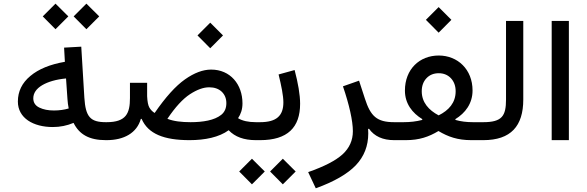

<svg xmlns="http://www.w3.org/2000/svg" viewBox="-20 -773 3239 1059"><path d="M286.1 -611.8 356.9 -682.6 286.1 -752.9 215.8 -682.6ZM456.5 -611.8 527.3 -682.6 456.5 -752.9 386.2 -682.6ZM337.9 -432.1C256.3 -418 192.9 -392.1 147.5 -354C101.6 -315.9 78.6 -269 78.6 -212.9C78.6 -121.6 163.6 -72.3 271.5 -72.3C311.5 -72.3 349.6 -80.1 385.7 -95.2C417.5 -31.2 472.2 0 564 0H564.5V-99.1H564C478 -99.1 452.1 -128.4 445.3 -233.9L428.2 -515.6L333.5 -510.3ZM352.1 -226.6C353.5 -208.5 355 -193.8 358.9 -174.8C334.5 -167.5 307.1 -163.6 277.3 -163.6C245.6 -163.6 218.8 -168.9 196.8 -179.7C174.8 -190.4 163.6 -207.5 163.6 -230.5C163.6 -259.3 180.2 -283.7 212.9 -303.2C245.6 -322.3 289.1 -335 344.2 -340.3Z M1139.6 -506.8 1210 -577.6 1139.6 -647.9 1069.3 -577.6ZM696.8 -232.4C696.8 -148.4 676.3 -99.1 567.9 -99.1H564.5C553.7 -99.1 548.3 -82.5 548.3 -49.8C548.3 -16.6 553.7 0 564.5 0H567.9C664.1 0 734.9 -39.6 756.8 -117.2H761.2C796.9 -34.7 884.3 0 1025.4 0C1110.8 0 1188.5 -16.1 1241.2 -54.7C1275.9 -18.1 1325.7 0 1391.1 0H1391.6V-99.1H1391.1C1349.6 -99.1 1316.9 -106.4 1293 -121.1C1308.1 -143.1 1317.4 -169.9 1317.4 -202.6C1317.4 -308.1 1250 -389.2 1144.5 -389.2C1099.1 -389.2 1051.3 -371.1 1000 -335C948.7 -298.8 893.1 -237.3 833 -149.9C820.8 -157.2 811.5 -167 804.2 -179.2C796.9 -191.4 793 -212.4 791.5 -242.2V-316.4H696.8ZM1133.8 -291.5C1162.6 -291.5 1186 -283.2 1203.1 -267.1C1220.2 -250.5 1228.5 -229.5 1228.5 -204.1C1228.5 -176.3 1219.2 -154.8 1200.2 -139.6C1162.6 -109.4 1099.1 -99.1 1031.2 -99.1C981.9 -99.1 938 -104 903.3 -117.7C946.8 -182.6 988.3 -227.5 1027.8 -253.4C1066.9 -278.8 1102.1 -291.5 1133.8 -291.5Z M1516.6 -362.3C1532.2 -298.3 1543 -245.1 1543 -208.5C1543 -135.7 1506.3 -99.1 1414.6 -99.1H1391.6C1380.9 -99.1 1375.5 -82.5 1375.5 -49.8C1375.5 -16.6 1380.9 0 1391.6 0H1414.6C1566.4 0 1635.3 -70.3 1635.3 -200.7C1635.3 -251 1624 -314.9 1605 -386.7ZM1369.6 243.7 1440.4 172.9 1369.6 102.5 1299.3 172.9ZM1540 243.7 1610.8 172.9 1540 102.5 1469.7 172.9Z M1871.6 -296.9C1906.2 -195.8 1926.3 -106.4 1926.3 -49.3C1926.3 1 1907.2 43.5 1869.6 78.1C1831.5 112.8 1768.1 145.5 1679.7 176.3L1721.7 265.6C1822.8 229 1896.5 186.5 1942.4 138.7C1988.3 90.3 2011.2 31.7 2011.2 -37.1C2011.2 -45.4 2010.7 -53.2 2010.3 -61.5L2015.1 -63C2044.9 -21 2091.3 0 2154.3 0H2154.8V-99.1H2154.3C2058.6 -99.1 2023.9 -131.8 1992.7 -229L1960.4 -328.1Z M2399.4 -592.8 2469.7 -663.6 2399.4 -733.9 2329.1 -663.6ZM2213.4 -273.4C2213.4 -201.2 2254.4 -149.4 2309.6 -115.7L2308.1 -111.3C2276.4 -103 2242.2 -99.1 2205.6 -99.1H2154.8C2143.6 -99.1 2138.2 -82.5 2138.2 -49.8C2138.2 -16.6 2143.6 0 2154.8 0H2218.3C2293 0 2345.7 -18.6 2398.4 -50.3C2451.7 -18.6 2503.9 0 2579.6 0H2645.5V-99.1H2588.9C2553.2 -99.1 2521.5 -103 2492.7 -111.3L2491.2 -115.7C2546.4 -149.4 2586.4 -202.1 2586.4 -273.9C2586.4 -390.6 2503.9 -466.8 2399.9 -466.8C2294.4 -466.8 2213.4 -391.6 2213.4 -273.4ZM2399.4 -136.7C2344.7 -165.5 2306.2 -208.5 2306.2 -269.5C2306.2 -299.3 2314.9 -323.2 2332.5 -341.8C2349.6 -359.9 2372.1 -369.1 2399.9 -369.1C2427.2 -369.1 2449.7 -359.9 2467.3 -341.3C2484.4 -322.8 2493.2 -298.8 2493.2 -269.5C2493.2 -206.5 2455.6 -164.6 2399.4 -136.7Z M2645.5 -99.1C2635.3 -99.1 2628.9 -86.9 2628.9 -49.8C2628.9 -12.2 2635.3 0 2645.5 0C2797.9 0 2866.2 -77.6 2866.2 -224.1V-657.7H2771V-224.1C2771 -133.8 2749.5 -99.1 2645.5 -99.1Z M3117.7 -657.7H3022.9V0H3117.7Z"/></svg>

Font: Estedad Medium
Style: Regular
Weight: 500
Designer: Amin Abedi
Version: Version 7.3